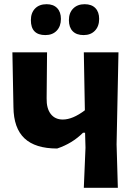

<svg xmlns="http://www.w3.org/2000/svg" viewBox="-20 -894 657 914"><path d="M202 -874Q234 -874 252 -855.5Q270 -837 270 -804Q270 -769 250 -748Q230 -727 196 -727Q127 -727 127 -798Q127 -833 147 -853.5Q167 -874 202 -874ZM383 -874Q416 -874 434 -855.5Q452 -837 452 -804Q452 -769 432 -748Q412 -727 378 -727Q344 -727 326 -745.5Q308 -764 308 -798Q308 -833 328.5 -853.5Q349 -874 383 -874ZM544 -645 535 -207 541 0H379L387 -191L385 -262H375Q324 -211 252 -187Q148 -187 96.5 -235.5Q45 -284 44 -384L39 -645H204L202 -426Q201 -378 221.5 -351.5Q242 -325 279 -325Q326 -325 384 -369L379 -645Z"/></svg>

Font: Alegreya Sans ExtraBold
Style: Regular
Weight: 800
Designer: Juan Pablo del Peral
Foundry: Huerta Tipografica
Version: Version 2.007